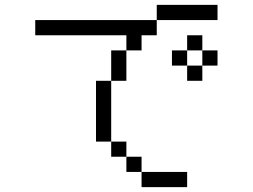

<svg xmlns="http://www.w3.org/2000/svg" viewBox="-20 -770 1040 790"><path d="M750 0V-62.5H562.5V0ZM875 -500V-562.5H812.5V-500H750V-437.5H812.5V-500ZM875 -687.5V-750H625V-687.5H125V-625H500V-562.5H437.5Q437.5 -562.5 437.5 -437.5H375Q375 -437.5 375 -187.5H437.5V-125H500V-62.5H562.5V-125H500V-187.5H437.5Q437.5 -187.5 437.5 -437.5H500Q500 -437.5 500 -562.5H562.5V-625H625V-687.5ZM750 -500V-562.5H687.5V-500ZM750 -562.5H812.5V-625H750Z"/></svg>

Font: UnifontExMono
Style: Regular
Weight: 500
Version: Version 15.0.06